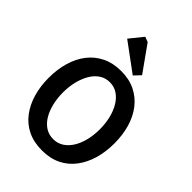

<svg xmlns="http://www.w3.org/2000/svg" viewBox="-270 -1069 1192 1192"><g transform="rotate(45 326.5 -472.5)"><path d="M327 4Q256 4 202 -22Q148 -48 111.5 -96Q75 -144 56.5 -207.5Q38 -271 38 -345Q38 -419 56.5 -482.5Q75 -546 111.5 -593Q148 -640 202 -666.5Q256 -693 327 -693Q398 -693 451.5 -666.5Q505 -640 541.5 -593Q578 -546 596.5 -482.5Q615 -419 615 -345Q615 -271 596.5 -207.5Q578 -144 541.5 -96Q505 -48 451.5 -22Q398 4 327 4ZM327 -95Q365 -95 395 -114.5Q425 -134 446 -168Q467 -202 478 -247Q489 -292 489 -343Q489 -394 478 -439Q467 -484 446 -519Q425 -554 395 -574Q365 -594 327 -594Q288 -594 258 -574Q228 -554 207.5 -519Q187 -484 176 -439Q165 -394 165 -343Q165 -292 176 -247Q187 -202 207.5 -168Q228 -134 258 -114.5Q288 -95 327 -95ZM397 -724 211 -861 282 -949 316 -936 437 -766Z"/></g></svg>

Font: Kreon SemiBold
Style: Regular
Weight: 600
Designer: Julia Petretta
Foundry: Julia Petretta and Eli Heuer
Version: Version 2.002